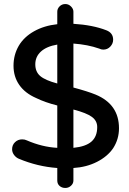

<svg xmlns="http://www.w3.org/2000/svg" viewBox="-20 -817 642 952"><path d="M541 -82Q513 -41 461 -14.5Q409 12 344 16V78Q344 93 332 104Q320 115 304 115Q287 115 275.5 105Q264 95 264 78V16Q166 9 73 -30Q59 -36 49.5 -49Q40 -62 40 -77Q40 -98 54.5 -112Q69 -126 90 -126Q103 -126 113 -121Q189 -88 264 -84V-294Q204 -309 159 -331Q104 -355 75.5 -396Q47 -437 47 -491Q47 -545 73 -590Q99 -634 149 -662Q199 -690 264 -697V-759Q264 -774 275.5 -785.5Q287 -797 304 -797Q320 -797 332 -785Q344 -773 344 -759V-699Q440 -693 507 -667Q541 -654 541 -620Q541 -601 527 -586Q513 -571 492 -571Q482 -571 472 -576Q415 -596 344 -601V-383Q415 -364 454 -348Q570 -300 570 -181Q570 -127 541 -82ZM264 -403V-596Q211 -587 183 -561.5Q155 -536 155 -498Q155 -461 179.5 -440Q204 -419 264 -403ZM462 -187Q462 -218 435.5 -237.5Q409 -257 344 -274V-84Q405 -90 433.5 -115Q462 -140 462 -187Z"/></svg>

Font: 寒蝉全圆体 Bold
Style: Regular
Weight: 700
Designer: Warren2060
      Designed by Motoya company      

      [Varela Round]
      Joe Prince(Latin component); Avraham Cornf
Foundry: ChillType
Version: Version 3.200